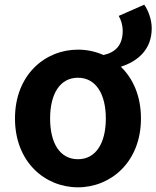

<svg xmlns="http://www.w3.org/2000/svg" viewBox="-20 -786 668 820"><path d="M313 -106C236 -106 194 -174 194 -280C194 -385 236 -454 313 -454C389 -454 432 -385 432 -280C432 -174 389 -106 313 -106ZM313 14C453 14 582 -94 582 -280C582 -376 548 -451 496 -501C568 -524 628 -574 628 -665C628 -703 613 -742 596 -766L487 -718C497 -701 504 -679 504 -654C504 -592 472 -562 422 -551C388 -566 351 -574 313 -574C172 -574 44 -466 44 -280C44 -94 172 14 313 14Z"/></svg>

Font: Noto Sans TC
Style: Bold
Weight: 700
Designer: Ryoko NISHIZUKA 西塚涼子 (kana, bopomofo & ideographs); Paul D. Hunt (Latin, Greek & Cyrillic); Sandoll Communications 산돌커뮤니
Foundry: Adobe
Version: Version 2.004;hotconv 1.0.118;makeotfexe 2.5.65603